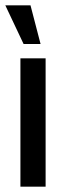

<svg xmlns="http://www.w3.org/2000/svg" viewBox="-23 -704 228 724"><path d="M54 -484H149V0H54ZM-3 -684H92L130 -538H66Z"/></svg>

Font: Osterbar
Style: Regular
Weight: 500
Width: 3
Designer: Peter Wiegel, Basierend auf Erbar schmal-halbfette Grotesk v. Jacob Erbar
Foundry: Peter Wiegel
Version: Version 1.0